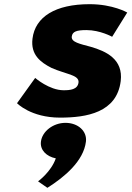

<svg xmlns="http://www.w3.org/2000/svg" viewBox="-20 -548 633 919"><path d="M409.1 -528C245.8 -528 148.4 -468 135.5 -363C126 -286 173.6 -250 226.5 -223C293 -193 360.4 -190 355.8 -153C351.6 -119 315 -116 284.7 -116C215.8 -116 148.4 -175 148.4 -175L61.5 -54C61.5 -54 127.1 15 267.4 15C394.5 15 539.2 -9 557.8 -160C570.6 -265 487.3 -303 414.3 -324C362.8 -338 320.2 -346 323.5 -373C326.5 -397 346.7 -404 393.9 -404C459.2 -404 516.8 -372 516.8 -372L589 -488C589 -488 520.9 -528 409.1 -528ZM293.4 40C353.9 40 397.4 80 391.3 130C379.8 223 289.4 299 206.8 351L162.2 320C162.2 320 224.6 275 247.1 210C202.2 201 171 170 175.9 130C182 80 235.3 40 293.4 40Z"/></svg>

Font: Hussar
Style: BdSuprExtOblOne
Weight: 700
Foundry: Cannot Into Space Fonts
Version: Version 2.00